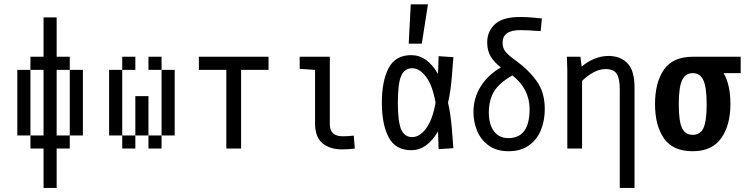

<svg xmlns="http://www.w3.org/2000/svg" viewBox="-20 -708 3550 915"><path d="M250 -62.5H312.5V0H250V187.5H187.5V0H125V-62.5H187.5V-375H125V-437.5H187.5V-625H250V-437.5H312.5V-375H250ZM125 -62.5H62.5V-375H125ZM312.5 -375H375V-62.5H312.5Z M625 -437.5V-375H562.5V-437.5ZM687.5 -437.5H750V-375H687.5ZM562.5 -62.5H500V-375H562.5ZM750 -375H812.5V-62.5H750ZM687.5 -62.5H625V-250H687.5ZM562.5 0V-62.5H625V0ZM687.5 0V-62.5H750V0Z M1128.9 -375V0H1058.6V-375H927.7V-437.5H1259.8V-375Z M1551.8 -116.2Q1551.8 -58.6 1613.3 -58.6Q1636.7 -58.6 1666 -61.5L1670.9 0Q1640.6 3.9 1610.4 3.9Q1551.8 3.9 1516.6 -25.4Q1481.4 -54.7 1481.4 -121.1V-375L1408.2 -379.9V-437.5H1551.8Z M2133.8 -88.9 2140.6 -2 2070.3 2.9 2067.4 -82Q2015.6 7.8 1939.5 7.8Q1865.2 7.8 1832.5 -53.2Q1799.8 -114.3 1799.8 -218.8Q1799.8 -323.2 1832.5 -384.3Q1865.2 -445.3 1939.5 -445.3Q2015.6 -445.3 2067.4 -355.5L2070.3 -440.4L2140.6 -435.5L2133.8 -348.6Q2127.9 -272.5 2115.2 -218.8Q2127.9 -165 2133.8 -88.9ZM2055.7 -218.8Q2042 -298.8 2011.2 -340.8Q1980.5 -382.8 1944.3 -382.8Q1908.2 -382.8 1892.1 -346.7Q1876 -310.5 1876 -218.8Q1876 -127 1892.1 -90.8Q1908.2 -54.7 1944.3 -54.7Q1980.5 -54.7 2011.2 -96.7Q2042 -138.7 2055.7 -218.8ZM2019.5 -687.5 1990.2 -500H1927.7L1937.5 -687.5Z M2576.2 -187.5Q2576.2 -135.7 2558.6 -90.3Q2541 -44.9 2502 -16.1Q2462.9 12.7 2403.3 12.7Q2345.7 12.7 2308.1 -15.1Q2270.5 -43 2253.4 -85.4Q2236.3 -127.9 2236.3 -172.9Q2236.3 -241.2 2271 -296.4Q2305.7 -351.6 2367.2 -386.7Q2335 -411.1 2318.4 -439Q2301.8 -466.8 2301.8 -505.9Q2301.8 -558.6 2338.9 -592.8Q2376 -627 2459 -627Q2502.9 -627 2562.5 -620.1L2556.6 -559.6Q2495.1 -564.5 2459 -564.5Q2375 -564.5 2375 -503.9Q2375 -480.5 2387.7 -463.4Q2400.4 -446.3 2438.5 -418.9Q2497.1 -377 2536.6 -323.2Q2576.2 -269.5 2576.2 -187.5ZM2503.9 -187.5Q2503.9 -284.2 2421.9 -348.6Q2358.4 -312.5 2334 -271.5Q2309.6 -230.5 2309.6 -171.9Q2309.6 -115.2 2334 -82.5Q2358.4 -49.8 2403.3 -49.8Q2453.1 -49.8 2478.5 -84.5Q2503.9 -119.1 2503.9 -187.5Z M3003.9 -290V187.5H2933.6V-282.2Q2933.6 -334 2918.9 -356.4Q2904.3 -378.9 2866.2 -378.9Q2837.9 -378.9 2808.6 -363.3Q2779.3 -347.7 2753.9 -322.3V0H2683.6V-374L2681.6 -437.5H2746.1L2752 -390.6Q2779.3 -414.1 2812.5 -427.7Q2845.7 -441.4 2879.9 -441.4Q2935.5 -441.4 2969.7 -407.2Q3003.9 -373 3003.9 -290Z M3509.8 -359.4H3428.7Q3460.9 -303.7 3460.9 -211.9Q3460.9 -111.3 3417 -49.3Q3373 12.7 3281.2 12.7Q3186.5 12.7 3144 -48.8Q3101.6 -110.4 3101.6 -211.9Q3101.6 -314.5 3144 -376Q3186.5 -437.5 3281.2 -437.5H3509.8ZM3347.7 -211.9Q3347.7 -292 3332 -325.7Q3316.4 -359.4 3281.2 -359.4Q3246.1 -359.4 3230.5 -325.7Q3214.8 -292 3214.8 -211.9Q3214.8 -130.9 3230 -98.1Q3245.1 -65.4 3281.2 -65.4Q3317.4 -65.4 3332.5 -98.1Q3347.7 -130.9 3347.7 -211.9Z"/></svg>

Font: Sudo
Style: Bold
Weight: 700
Monospace: yes
Designer: Jens Kutilek
Foundry: Jens Kutilek
Version: Version 0.040